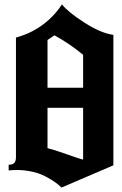

<svg xmlns="http://www.w3.org/2000/svg" viewBox="-20 -845 548 864"><path d="M354 -598.1Q295.9 -647 225.1 -686L193.8 -665V-450.2H354ZM258.8 -825.2Q285.6 -791 359.6 -743.4Q433.6 -695.8 490.2 -688V-101.1L256.8 -1Q245.1 -12.7 229 -24.4Q212.9 -36.1 182.9 -52Q152.8 -67.9 109.6 -75.4Q66.4 -83 19 -78.1V-104H22.9Q51.8 -104 51.8 -137.2V-675.8Q95.2 -688.5 125 -704.1Q208 -747.6 258.8 -825.2ZM193.8 -359.9V-178.2Q213.4 -173.8 251.2 -160.9Q289.1 -147.9 318.8 -137.5Q348.6 -127 354 -127V-359.9Z"/></svg>

Font: KJV1611
Style: Regular
Weight: 400
Version: Version 3.6.1